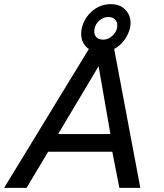

<svg xmlns="http://www.w3.org/2000/svg" viewBox="-25 -905 791 925"><path d="M403 -669Q385 -681 375.5 -700Q366 -719 366 -743Q366 -756 369 -769Q380 -818 419 -851.5Q458 -885 510 -885Q552 -885 578 -859Q604 -833 604 -794Q604 -781 601 -769Q593 -737 573 -710.5Q553 -684 525 -669L651 0H550L516 -174H207L103 0H-5ZM540 -782Q540 -800 529 -811.5Q518 -823 496 -823Q474 -823 455 -807Q436 -791 431 -769Q429 -759 429 -754Q429 -736 440 -725Q451 -714 473 -714Q498 -714 519 -735Q540 -756 540 -782ZM507 -259 450 -586 255 -259Z"/></svg>

Font: Prompt
Style: Italic
Weight: 400
Italic angle: -12°
Designer: Katatrad Team
Foundry: CadsonDemak
Version: Version 1.001